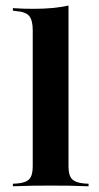

<svg xmlns="http://www.w3.org/2000/svg" viewBox="-20 -651 346 671"><path d="M157.3 -2.4Q121.8 -2.4 93.1 -2Q64.5 -1.6 25 0V-8.9L39.5 -9.7Q70.2 -12.1 82.3 -25Q94.4 -37.9 94.4 -69.4V-208.9H219.4V-69.4Q219.4 -37.9 231.9 -25Q244.4 -12.1 275 -9.7L289.5 -8.9V0Q250.8 -1.6 221.8 -2Q192.7 -2.4 157.3 -2.4ZM94.4 -208.9V-545.2Q94.4 -579.8 82.3 -594.8Q70.2 -609.7 37.1 -612.1L25 -613.7V-622.6Q49.2 -621 64.5 -620.6Q79.8 -620.2 99.2 -620.2Q133.9 -620.2 162.9 -623Q191.9 -625.8 219.4 -631.5V-622.6V-208.9Z"/></svg>

Font: Playfair 144pt SemiExpanded ExtraBold
Style: Regular
Weight: 800
Width: 6
Designer: Claus Eggers Sørensen
Foundry: Claus Eggers Sørensen
Version: Version 2.203